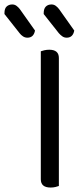

<svg xmlns="http://www.w3.org/2000/svg" viewBox="-93 -836 375 861"><path d="M171 -2Q166 0 156 2.5Q146 5 134 5Q90 5 90 -32V-606Q95 -608 105.5 -610.5Q116 -613 128 -613Q171 -613 171 -576ZM-73 -773V-777Q-73 -798 -63 -807Q-53 -816 -38 -816Q-27 -816 -18.5 -809.5Q-10 -803 -4 -795L64 -699Q58 -667 30 -667Q19 -667 10 -673Q1 -679 -5 -687ZM103 -773V-777Q103 -797 112.5 -806.5Q122 -816 138 -816Q149 -816 157.5 -809.5Q166 -803 172 -795L240 -699Q234 -667 206 -667Q195 -667 186.5 -673Q178 -679 171 -687Z"/></svg>

Font: Baloo 2
Style: Regular
Weight: 400
Designer: Sarang Kulkarni and Ek Type
Foundry: Ek Type
Version: Version 1.640;hotconv 1.0.111;makeotfexe 2.5.65597; ttfautoh